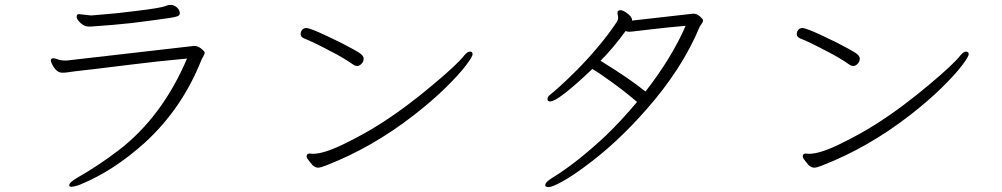

<svg xmlns="http://www.w3.org/2000/svg" viewBox="-20 -721 4040 774"><path d="M648 -697Q631 -689 522 -676Q484 -671 448.5 -667.5Q413 -664 386.5 -662Q360 -660 352 -659H344L298 -664Q289 -664 289 -653.5Q289 -643 304.5 -628.5Q320 -614 337 -614H347Q437 -620 510 -628Q557 -634 599 -639.5Q641 -645 663.5 -648.5Q686 -652 695.5 -655.5Q705 -659 705 -669Q703 -684 691.5 -692.5Q680 -701 670.5 -701Q661 -701 656.5 -700Q652 -699 648 -697ZM249 -477H245Q224 -477 213.5 -481.5Q203 -486 195 -486H193Q185 -485 185 -477.5Q185 -470 192 -458Q209 -428 230 -428H238Q243 -428 249 -429Q265 -432 356 -442Q400 -447 507 -460.5Q614 -474 734 -485Q634 -250 458 -115Q378 -54 294 -6Q259 14 259 26Q259 32 268 32Q277 32 295 26Q302 23 308 21Q440 -34 564 -146Q715 -284 793 -482Q797 -490 801 -496.5Q805 -503 805 -508Q805 -513 798 -519Q781 -536 763 -536Z M1310 -516Q1340 -501 1365.5 -485.5Q1391 -470 1401 -462.5Q1411 -455 1420 -455Q1429 -455 1437.5 -464Q1446 -473 1446 -484.5Q1446 -496 1430 -507Q1414 -518 1352 -550Q1323 -564 1294.5 -577.5Q1266 -591 1244.5 -599.5Q1223 -608 1214 -608Q1205 -608 1198.5 -601Q1192 -594 1192 -583Q1192 -572 1206 -566Q1240 -553 1310 -516ZM1227 -102Q1216 -102 1216 -89Q1216 -83 1241 -54Q1253 -45 1262 -45Q1271 -45 1292 -53Q1479 -125 1650 -258Q1723 -315 1775.5 -366.5Q1828 -418 1856.5 -455Q1885 -492 1885 -502.5Q1885 -513 1874.5 -513Q1864 -513 1851 -497Q1824 -462 1726 -380Q1680 -341 1625 -299.5Q1570 -258 1509.5 -219.5Q1449 -181 1367.5 -141Q1286 -101 1242 -101Z M2528 -638V-640Q2528 -654 2506 -669Q2490 -680 2483 -680Q2476 -680 2472.5 -677.5Q2469 -675 2469 -669L2472 -651Q2472 -642 2468 -635Q2407 -542 2307 -440Q2266 -399 2237 -373Q2208 -347 2197.5 -339Q2187 -331 2187 -321.5Q2187 -312 2198 -312Q2230 -312 2368 -443Q2397 -426 2450.5 -387Q2504 -348 2548 -310Q2487 -237 2424 -176Q2305 -64 2203 -2Q2178 14 2178 25V28Q2180 33 2193 33Q2206 33 2245.5 11.5Q2285 -10 2340 -51Q2467 -144 2586 -280Q2730 -443 2801 -614Q2803 -618 2806 -621.5Q2809 -625 2811.5 -629.5Q2814 -634 2814 -639Q2814 -644 2801.5 -655Q2789 -666 2775 -666ZM2502 -596Q2508 -593 2517 -593L2530 -594Q2542 -595 2603 -602.5Q2664 -610 2744 -617Q2688 -488 2582 -352Q2521 -402 2401 -476Q2451 -526 2502 -596Z M3310 -516Q3340 -501 3365.5 -485.5Q3391 -470 3401 -462.5Q3411 -455 3420 -455Q3429 -455 3437.5 -464Q3446 -473 3446 -484.5Q3446 -496 3430 -507Q3414 -518 3352 -550Q3323 -564 3294.5 -577.5Q3266 -591 3244.5 -599.5Q3223 -608 3214 -608Q3205 -608 3198.5 -601Q3192 -594 3192 -583Q3192 -572 3206 -566Q3240 -553 3310 -516ZM3227 -102Q3216 -102 3216 -89Q3216 -83 3241 -54Q3253 -45 3262 -45Q3271 -45 3292 -53Q3479 -125 3650 -258Q3723 -315 3775.5 -366.5Q3828 -418 3856.5 -455Q3885 -492 3885 -502.5Q3885 -513 3874.5 -513Q3864 -513 3851 -497Q3824 -462 3726 -380Q3680 -341 3625 -299.5Q3570 -258 3509.5 -219.5Q3449 -181 3367.5 -141Q3286 -101 3242 -101Z"/></svg>

Font: LXGW WenKai Mono TC Light
Style: Regular
Weight: 300
Designer: LXGW / Fontworks Inc.
Foundry: LXGW / Fontworks Inc.
Version: Version 1.330